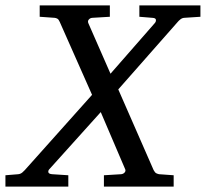

<svg xmlns="http://www.w3.org/2000/svg" viewBox="-64 -691 762 711"><path d="M-43.9 0V-42L3.9 -45.9Q12.2 -46.9 18.6 -52.2Q24.9 -57.6 27.8 -61L276.9 -339.8L157.2 -609.9Q153.3 -619.1 148.4 -621.8Q143.6 -624.5 138.2 -625L83 -628.9V-670.9H342.8V-628.9L277.8 -625Q270 -624.5 264.9 -618.7Q259.8 -612.8 263.2 -605L345.2 -418L508.8 -605Q514.2 -610.8 513.4 -617.7Q512.7 -624.5 500 -625L452.1 -628.9V-670.9H678.2V-628.9L618.2 -625Q610.4 -624.5 603.8 -619.1Q597.2 -613.8 594.2 -609.9L374 -359.9L504.9 -61Q509.8 -51.8 514.9 -49.3Q520 -46.9 524.9 -45.9L579.1 -42V0H320.8V-42L384.8 -45.9Q393.1 -46.9 397.9 -52.7Q402.8 -58.6 398.9 -65.9L309.1 -275.9L120.1 -65.9Q113.8 -60.1 115 -53.5Q116.2 -46.9 128.9 -45.9L189 -42V0Z"/></svg>

Font: Charis
Style: Italic
Weight: 400
Italic angle: -11°
Designer: Walt Agee, Miriam Martin, Annie Olsen, Victor Gaultney, Lorna Priest, Alan Ward, Bob Hallissy, Martin Hosken, Sharon Cor
Foundry: SIL Global
Version: Version 7.000